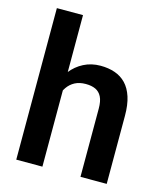

<svg xmlns="http://www.w3.org/2000/svg" viewBox="-112 -834 782 918"><g transform="rotate(15 279.0 -375.0)"><path d="M184.6 -750V0H55.2V-750ZM164.1 -283.2H126Q126 -338.4 140.6 -384.8Q155.3 -431.2 182.1 -465.6Q209 -500 246.3 -519Q283.7 -538.1 329.1 -538.1Q368.2 -538.1 400.1 -527.1Q432.1 -516.1 455.1 -492.2Q478 -468.3 490.5 -429.9Q502.9 -391.6 502.9 -336.9V0H373V-337.9Q373 -374.5 362.3 -395.8Q351.6 -417 331.8 -426.3Q312 -435.5 283.2 -435.5Q252 -435.5 229.5 -423.6Q207 -411.6 192.6 -390.6Q178.2 -369.6 171.1 -342.3Q164.1 -314.9 164.1 -283.2Z"/></g></svg>

Font: Roboto SemiBold
Style: Regular
Weight: 600
Designer: Christian Robertson
Foundry: Google
Version: Version 3.009; 2024